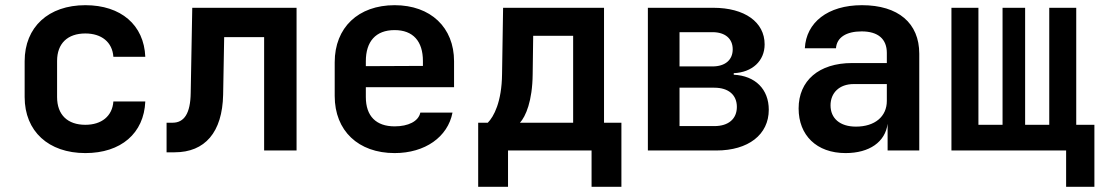

<svg xmlns="http://www.w3.org/2000/svg" viewBox="-20 -580 4240 740"><path d="M309 10C446 10 535 -66 540 -189H417C413 -132 371 -99 309 -99C241 -99 200 -137 200 -206V-345C200 -413 241 -451 309 -451C371 -451 413 -418 417 -361H540C535 -484 446 -560 309 -560C167 -560 75 -476 75 -344V-206C75 -74 167 10 309 10Z M622 7H653C770 7 837 -70 840 -215L844 -437H998V0H1123V-550H721L715 -222C714 -143 690 -107 645 -107H622Z M1501 10C1618 10 1706 -52 1724 -146H1600C1593 -112 1553 -93 1501 -93C1430 -93 1390 -132 1390 -206V-244H1730V-344C1730 -474 1640 -560 1501 -560C1361 -560 1270 -474 1270 -340V-210C1270 -76 1361 10 1501 10ZM1390 -344C1390 -420 1428 -464 1501 -464C1572 -464 1610 -421 1610 -345V-326L1390 -325Z M1823 140H1938V0H2260V140H2375V-107H2308V-550H1919L1915 -295C1914 -187 1883 -130 1860 -107H1823ZM1984 -107C2006 -131 2032 -190 2033 -294L2035 -442H2189V-107Z M2477 0H2741C2864 0 2943 -61 2943 -157C2943 -236 2891 -288 2808 -292V-298C2879 -301 2927 -345 2927 -409C2927 -495 2850 -550 2729 -550H2477ZM2599 -324V-456H2726C2775 -456 2804 -431 2804 -390C2804 -349 2775 -324 2726 -324ZM2599 -94V-242H2733C2788 -242 2820 -214 2820 -168C2820 -122 2788 -94 2733 -94Z M3239 10C3331 10 3392 -33 3401 -103V0H3523V-373C3523 -491 3442 -560 3302 -560C3170 -560 3087 -493 3082 -394H3202C3205 -436 3242 -459 3301 -459C3365 -459 3398 -429 3398 -376V-337H3264C3136 -337 3058 -269 3058 -162C3058 -59 3127 10 3239 10ZM3279 -92C3217 -92 3181 -124 3181 -174C3181 -222 3215 -256 3270 -256H3398V-191C3398 -131 3352 -92 3279 -92Z M4089 140H4198V-99H4128V-550H4024V-99H3931V-550H3844V-99H3751V-550H3647V0H4089Z"/></svg>

Font: JetBrains Mono
Style: Bold
Weight: 558
Monospace: yes
Designer: Philipp Nurullin, Konstantin Bulenkov
Foundry: JetBrains
Version: Version 2.305